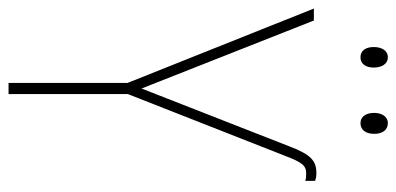

<svg xmlns="http://www.w3.org/2000/svg" viewBox="-259 -668 927 449"><g transform="rotate(90 204.5 -443.5)"><path d="M90 -854C90 -837 97 -823 114 -823C130 -823 138 -836 138 -854C138 -872 130 -887 114 -887C97 -887 90 -871 90 -854ZM244 -855C244 -837 252 -823 268 -823C285 -823 293 -837 293 -855C293 -873 285 -887 268 -887C252 -887 244 -872 244 -855ZM174 0H200V-279L345 -648C360 -687 367 -696 386 -696C391 -696 396 -696 403 -694V-717C397 -719 391 -720 386 -720C357 -720 342 -709 322 -656L187 -311L28 -714H0L174 -278Z"/></g></svg>

Font: Noto Sans Condensed Thin
Style: Regular
Weight: 100
Width: 3
Designer: Monotype Design Team
Foundry: Monotype Imaging Inc.
Version: Version 2.013